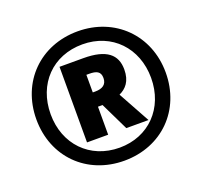

<svg xmlns="http://www.w3.org/2000/svg" viewBox="-126 -869 1078 1024"><g transform="rotate(-20 413.0 -357.0)"><path d="M413 10C626 10 780 -144 780 -357C780 -570 624 -724 413 -724C200 -724 46 -570 46 -357C46 -144 200 10 413 10ZM413 -64C244 -64 127 -187 127 -357C127 -529 244 -650 413 -650C580 -650 697 -527 697 -357C697 -185 578 -64 413 -64ZM258 -150H378V-309H404L481 -150H607L508 -330C547 -348 578 -381 578 -448C578 -532 525 -579 393 -579H258ZM392 -390H378V-490H393C434 -490 458 -481 458 -443C458 -406 433 -390 392 -390Z"/></g></svg>

Font: Noto Sans Lao UI ExtBd
Style: Regular
Weight: 800
Designer: Monotype Design Team
Foundry: Monotype Imaging Inc.
Version: Version 2.000